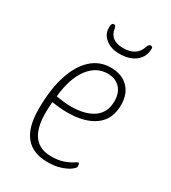

<svg xmlns="http://www.w3.org/2000/svg" viewBox="-177 -806 807 904"><g transform="rotate(30 227.0 -353.5)"><path d="M225 6Q65 6 65 -190Q65 -295 89 -371Q113 -447 157.5 -488Q202 -529 263 -529Q323 -529 357.5 -494.5Q392 -460 392 -400Q392 -322 338 -282.5Q284 -243 189 -243Q165 -243 143 -245.5Q121 -248 105 -250Q102 -218 102 -190Q102 -26 227 -26Q266 -26 292.5 -35.5Q319 -45 334 -55Q349 -65 354 -65Q358 -65 359 -59Q360 -53 360 -46Q360 -40 344 -27.5Q328 -15 297.5 -4.5Q267 6 225 6ZM190 -276Q267 -276 311.5 -307Q356 -338 356 -400Q356 -445 331.5 -471Q307 -497 264 -497Q202 -497 160.5 -441Q119 -385 109 -284Q129 -281 149.5 -278.5Q170 -276 190 -276ZM263 -605Q218 -605 189 -628Q160 -651 160 -687Q160 -703 163.5 -708Q167 -713 174 -713Q183 -713 186 -696Q195 -637 266 -637Q338 -637 357 -696Q361 -707 365 -710Q369 -713 373 -713Q384 -713 384 -702Q384 -658 351.5 -631.5Q319 -605 263 -605Z"/></g></svg>

Font: Asap Condensed Condensed Thin
Style: Italic
Weight: 100
Width: 3
Italic angle: -6°
Designer: Pablo Cosgaya
Foundry: Omnibus-Type
Version: Version 3.001; ttfautohint (v1.8.4.7-5d5b)